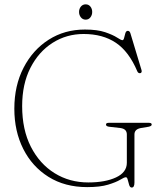

<svg xmlns="http://www.w3.org/2000/svg" viewBox="-20 -848 741 884"><path d="M599 -7.5Q599 15.5 586.5 15.5Q578.5 15.5 574.8 3.8Q571 -8 568.2 -20Q565.5 -32 559.5 -32Q552.5 -32 533.5 -20.5Q514.5 -9 477.8 2.2Q441 13.5 381.5 13.5Q278.5 13.5 203.2 -33.8Q128 -81 87 -162.5Q46 -244 46 -347.5Q46 -454 88.5 -536.2Q131 -618.5 204.2 -665.2Q277.5 -712 371 -712Q428 -712 464 -699.8Q500 -687.5 518.8 -675.2Q537.5 -663 543.5 -663Q549 -663 551.5 -673.8Q554 -684.5 557.2 -695.2Q560.5 -706 568.5 -706Q577 -706 580.5 -694.5L631.5 -525.5Q633.5 -520 631.5 -515.5Q629.5 -511 624.5 -511Q616 -510.5 612 -520Q573.5 -611 513.2 -651.2Q453 -691.5 365 -691.5Q286.5 -691.5 222.2 -650.8Q158 -610 120 -535.5Q82 -461 82 -359.5Q82 -251 122.2 -172.2Q162.5 -93.5 231.2 -50.8Q300 -8 386.5 -8Q464.5 -8 514.2 -31.2Q564 -54.5 564 -98.5V-229Q564 -254.5 534.5 -258.5L482 -264.5Q468 -266.5 468 -274.5Q468 -282.5 480.5 -282.5H666Q678.5 -282.5 678.5 -274.5Q678.5 -267.5 664.5 -264.5L628.5 -258.5Q599 -253 599 -229ZM374.5 -757.5Q361 -757.5 352.5 -768Q344 -778.5 344 -793Q344 -807.5 352.5 -817.8Q361 -828 374.5 -828Q388 -828 396.2 -817.8Q404.5 -807.5 404.5 -793Q404.5 -778.5 396.2 -768Q388 -757.5 374.5 -757.5Z"/></svg>

Font: Fraunces 72pt S050 Thin
Style: Regular
Weight: 100
Version: Version 1.000; ttfautohint (v1.8.3)